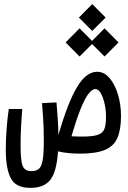

<svg xmlns="http://www.w3.org/2000/svg" viewBox="-20 -748 626 939"><path d="M371.1 3.4Q341.8 3.4 314.7 0.7Q287.6 -2 263.7 -7.8Q257.3 90.3 226.8 130.6Q196.3 170.9 128.4 170.9Q57.6 170.9 33 124Q8.3 77.1 8.3 -15.6Q8.3 -62 12.2 -115.7Q16.1 -169.4 22.9 -214.8H88.9Q85 -167.5 82.8 -122.1Q80.6 -76.7 80.6 -34.2Q80.6 39.6 91.3 64.2Q102.1 88.9 132.8 88.9Q156.7 88.9 169.9 77.9Q183.1 66.9 188.7 35.2Q194.3 3.4 194.3 -58.6Q194.3 -93.3 193.4 -121.3Q192.4 -149.4 190.4 -178.2Q188.5 -207 185.5 -243.7L256.3 -247.1Q259.8 -201.2 262.5 -165Q265.1 -128.9 265.6 -89.4H266.1Q312.5 -249 357.2 -323Q401.9 -397 455.1 -397Q490.2 -397 516.6 -365.2Q543 -333.5 557.4 -284.2Q571.8 -234.9 571.8 -181.2Q571.8 -114.3 554.2 -73.7Q536.6 -33.2 493.2 -14.9Q449.7 3.4 371.1 3.4ZM329.6 -81.5Q354.5 -80.1 382.3 -80.1Q434.6 -80.1 459.2 -88.9Q483.9 -97.7 491.2 -118.9Q498.5 -140.1 498.5 -177.7Q498.5 -208.5 491.7 -239.7Q484.9 -271 473.1 -291.7Q461.4 -312.5 446.3 -312.5Q431.6 -312.5 414.3 -291.3Q397 -270 376 -219.5Q355 -168.9 329.6 -81.5ZM491.2 -471.7 430.2 -532.7 369.1 -471.7 300.8 -540.5 369.1 -609.4 430.2 -547.9 491.2 -609.4 559.6 -540.5ZM431.2 -596.7 365.7 -662.1 431.2 -728 496.6 -662.1Z"/></svg>

Font: CaskaydiaMono NF SemiLight
Style: Regular
Weight: 350
Designer: Aaron Bell
Foundry: Saja Typeworks
Version: Version 2111.001; ttfautohint (v1.8.4);Nerd Fonts 3.1.1